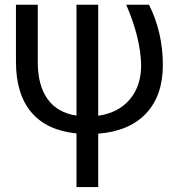

<svg xmlns="http://www.w3.org/2000/svg" viewBox="-20 -548 740 799"><path d="M388.7 -528.3V-66.4Q472.2 -78.1 519.8 -134Q567.4 -189.9 567.4 -276.9Q564.9 -390.1 505.4 -528.3H600.1Q657.7 -413.1 657.7 -276.9Q657.7 -150.4 588.1 -76.2Q518.6 -2 388.7 8.3V230.5H298.3V7.3Q173.8 -5.4 110.1 -81.1Q46.4 -156.7 46.4 -291V-528.3H137.2V-285.2Q138.2 -190.4 178.7 -134.8Q219.2 -79.1 298.3 -66.9V-528.3Z"/></svg>

Font: APIMedia Roboto
Style: Regular
Weight: 400
Designer: Google
Version: Version 2.137; 2017